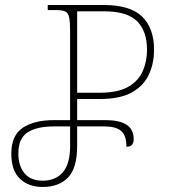

<svg xmlns="http://www.w3.org/2000/svg" viewBox="-20 -734 679 764"><path d="M150 10Q94 10 59.5 -22.5Q25 -55 25 -123Q25 -195 70.5 -225.5Q116 -256 195 -256H259V-606Q259 -645 255.5 -663.5Q252 -682 240 -688Q228 -694 203 -694H170V-714H394Q498 -714 545.5 -668Q593 -622 593 -536Q593 -482 572.5 -437.5Q552 -393 505 -366.5Q458 -340 376 -340H287V-256H401Q454 -256 483 -238Q512 -220 512 -180Q512 -150 483 -150Q483 -196 461.5 -213.5Q440 -231 395 -231H287V-153Q287 -65 250.5 -27.5Q214 10 150 10ZM287 -365H377Q450 -365 491 -389Q532 -413 548.5 -452Q565 -491 565 -536Q565 -610 525.5 -649.5Q486 -689 394 -689H287ZM150 -15Q201 -15 230 -48.5Q259 -82 259 -153V-231H195Q126 -231 89.5 -207Q53 -183 53 -123Q53 -74 77.5 -44.5Q102 -15 150 -15Z"/></svg>

Font: Noto Serif Georgian SemiCondensed Thin
Style: Regular
Weight: 100
Width: 4
Designer: Monotype Design Team, Akaki Razmadze
Foundry: Google LLC
Version: Version 2.003; ttfautohint (v1.8.4.7-5d5b)